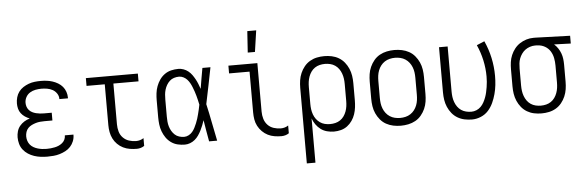

<svg xmlns="http://www.w3.org/2000/svg" viewBox="-56 -945 4112 1354"><g transform="rotate(-5 2000.0 -268.0)"><path d="M247 8Q224 8 200.5 5Q177 2 154.5 -5.5Q132 -13 112 -26Q92 -39 77.5 -57.5Q63 -76 56.5 -99Q50 -122 50 -146Q50 -167 56 -188Q62 -209 75.5 -225.5Q89 -242 107.5 -253.5Q126 -265 147 -271Q129 -278 113.5 -288.5Q98 -299 86.5 -314Q75 -329 70.5 -347.5Q66 -366 66 -384Q66 -406 72 -427.5Q78 -449 91 -466.5Q104 -484 122.5 -496Q141 -508 161.5 -515.5Q182 -523 203.5 -525.5Q225 -528 247 -528Q268 -528 289 -525.5Q310 -523 330 -516.5Q350 -510 368.5 -499Q387 -488 400.5 -472Q414 -456 421 -435.5Q428 -415 428 -394V-389H367V-392Q367 -412 355 -429.5Q343 -447 325.5 -456.5Q308 -466 287.5 -469.5Q267 -473 247 -473Q226 -473 205 -469Q184 -465 166 -454Q148 -443 137.5 -424Q127 -405 127 -383Q127 -369 131.5 -355.5Q136 -342 145.5 -331.5Q155 -321 167.5 -314.5Q180 -308 194 -304.5Q208 -301 222 -299.5Q236 -298 250 -298H305V-243H250Q234 -243 218 -241.5Q202 -240 187 -235.5Q172 -231 157.5 -224Q143 -217 132 -205.5Q121 -194 116 -178.5Q111 -163 111 -147Q111 -131 116 -115.5Q121 -100 131 -88Q141 -76 155 -68Q169 -60 184.5 -55.5Q200 -51 215.5 -49Q231 -47 247 -47Q262 -47 276.5 -48.5Q291 -50 305.5 -53Q320 -56 333.5 -62Q347 -68 358.5 -77.5Q370 -87 376.5 -100.5Q383 -114 383 -129V-131H444V-128Q444 -105 435.5 -84Q427 -63 412 -46.5Q397 -30 377 -19.5Q357 -9 335.5 -2.5Q314 4 291.5 6Q269 8 247 8Z M881 8Q856 8 831.5 4Q807 0 784.5 -11Q762 -22 744 -40Q726 -58 715 -80Q704 -102 699.5 -126.5Q695 -151 695 -176V-465H566V-520H934V-465H756V-176Q756 -150 763 -125Q770 -100 788 -81.5Q806 -63 830.5 -55Q855 -47 881 -47Q895 -47 908.5 -51Q922 -55 934 -63V-8Q922 0 908.5 4Q895 8 881 8Z M1221 8Q1195 8 1170 2Q1145 -4 1124 -19Q1103 -34 1088.5 -55Q1074 -76 1065 -100Q1056 -124 1053 -149.5Q1050 -175 1050 -200V-320Q1050 -345 1053 -370.5Q1056 -396 1065 -420Q1074 -444 1088.5 -465Q1103 -486 1124 -501Q1145 -516 1170 -522Q1195 -528 1221 -528Q1240 -528 1258 -521.5Q1276 -515 1291 -503Q1306 -491 1317 -475.5Q1328 -460 1337 -443.5Q1346 -427 1353 -409.5Q1360 -392 1366 -374Q1372 -410 1378 -446.5Q1384 -483 1391 -520H1448Q1435 -456 1422.5 -391.5Q1410 -327 1396 -263Q1411 -198 1423.5 -132Q1436 -66 1450 0H1393Q1386 -38 1379.5 -76Q1373 -114 1367 -152Q1361 -134 1354 -116Q1347 -98 1338 -80.5Q1329 -63 1318 -47Q1307 -31 1292 -18.5Q1277 -6 1258.5 1Q1240 8 1221 8ZM1221 -47Q1237 -47 1252.5 -55Q1268 -63 1279 -76Q1290 -89 1297.5 -104Q1305 -119 1311.5 -134.5Q1318 -150 1323 -166Q1328 -182 1332 -198Q1336 -214 1340 -230.5Q1344 -247 1347 -264Q1344 -280 1340 -296Q1336 -312 1332 -327.5Q1328 -343 1322.5 -358.5Q1317 -374 1311 -389.5Q1305 -405 1297 -419.5Q1289 -434 1278 -446Q1267 -458 1252 -465.5Q1237 -473 1221 -473Q1203 -473 1185.5 -467.5Q1168 -462 1155 -450Q1142 -438 1133 -422.5Q1124 -407 1119 -390Q1114 -373 1112.5 -355.5Q1111 -338 1111 -320V-200Q1111 -182 1112.5 -164.5Q1114 -147 1119 -130Q1124 -113 1133 -97.5Q1142 -82 1155 -70Q1168 -58 1185.5 -52.5Q1203 -47 1221 -47Z M1905 8Q1880 8 1855.5 4Q1831 0 1809 -11Q1787 -22 1769 -40Q1751 -58 1739.5 -80Q1728 -102 1724 -126.5Q1720 -151 1720 -176V-465H1575V-520H1780V-176Q1780 -150 1787.5 -125Q1795 -100 1812.5 -81.5Q1830 -63 1855 -55Q1880 -47 1905 -47Q1919 -47 1933 -51Q1947 -55 1958 -63V-8Q1947 0 1933 4Q1919 8 1905 8ZM1719 -600 1729 -751H1792L1770 -600Z M2066 215V-320Q2066 -347 2070 -373Q2074 -399 2084.5 -423.5Q2095 -448 2112 -469Q2129 -490 2152 -503.5Q2175 -517 2201 -522.5Q2227 -528 2254 -528Q2281 -528 2307 -522.5Q2333 -517 2356 -503.5Q2379 -490 2396 -469Q2413 -448 2423.5 -423.5Q2434 -399 2438 -373Q2442 -347 2442 -320V-200Q2442 -175 2439 -150Q2436 -125 2428 -101Q2420 -77 2405.5 -56Q2391 -35 2371 -20Q2351 -5 2326.5 1.5Q2302 8 2277 8Q2252 8 2227.5 1.5Q2203 -5 2183.5 -19.5Q2164 -34 2149.5 -54.5Q2135 -75 2127 -98V215ZM2254 -47Q2273 -47 2291.5 -51.5Q2310 -56 2325.5 -66.5Q2341 -77 2352 -92.5Q2363 -108 2369.5 -126Q2376 -144 2378.5 -162.5Q2381 -181 2381 -200V-320Q2381 -339 2378.5 -357.5Q2376 -376 2369.5 -394Q2363 -412 2352 -427.5Q2341 -443 2325.5 -453.5Q2310 -464 2291.5 -468.5Q2273 -473 2254 -473Q2235 -473 2216.5 -468.5Q2198 -464 2182.5 -453.5Q2167 -443 2156 -427.5Q2145 -412 2138.5 -394Q2132 -376 2129.5 -357.5Q2127 -339 2127 -320V-200Q2127 -181 2129.5 -162.5Q2132 -144 2138.5 -126Q2145 -108 2156 -93Q2167 -78 2182.5 -67Q2198 -56 2216.5 -51.5Q2235 -47 2254 -47Z M2750 8Q2723 8 2696.5 2.5Q2670 -3 2646.5 -16Q2623 -29 2605.5 -50Q2588 -71 2577 -95.5Q2566 -120 2562 -146.5Q2558 -173 2558 -200V-320Q2558 -347 2562 -373.5Q2566 -400 2577 -424.5Q2588 -449 2605.5 -470Q2623 -491 2646.5 -504Q2670 -517 2696.5 -522.5Q2723 -528 2750 -528Q2777 -528 2803.5 -522.5Q2830 -517 2853.5 -504Q2877 -491 2894.5 -470Q2912 -449 2923 -424.5Q2934 -400 2938 -373.5Q2942 -347 2942 -320V-200Q2942 -173 2938 -146.5Q2934 -120 2923 -95.5Q2912 -71 2894.5 -50Q2877 -29 2853.5 -16Q2830 -3 2803.5 2.5Q2777 8 2750 8ZM2750 -47Q2769 -47 2788 -51.5Q2807 -56 2823 -66.5Q2839 -77 2850.5 -92Q2862 -107 2869 -125Q2876 -143 2878.5 -162Q2881 -181 2881 -200V-320Q2881 -339 2878.5 -358Q2876 -377 2869 -395Q2862 -413 2850.5 -428Q2839 -443 2823 -453.5Q2807 -464 2788 -468.5Q2769 -473 2750 -473Q2731 -473 2712 -468.5Q2693 -464 2677 -453.5Q2661 -443 2649.5 -428Q2638 -413 2631 -395Q2624 -377 2621.5 -358Q2619 -339 2619 -320V-200Q2619 -181 2621.5 -162Q2624 -143 2631 -125Q2638 -107 2649.5 -92Q2661 -77 2677 -66.5Q2693 -56 2712 -51.5Q2731 -47 2750 -47Z M3254 8Q3227 8 3201 2.5Q3175 -3 3152 -16.5Q3129 -30 3112 -51Q3095 -72 3084.5 -96.5Q3074 -121 3070 -147Q3066 -173 3066 -200V-520H3127V-200Q3127 -181 3129.5 -162.5Q3132 -144 3138.5 -126Q3145 -108 3156 -92.5Q3167 -77 3182.5 -66.5Q3198 -56 3216.5 -51.5Q3235 -47 3254 -47Q3273 -47 3290.5 -54.5Q3308 -62 3321 -75Q3334 -88 3343 -104.5Q3352 -121 3358.5 -138.5Q3365 -156 3369 -174Q3373 -192 3376 -210.5Q3379 -229 3380.5 -247.5Q3382 -266 3382 -285Q3382 -343 3369.5 -400.5Q3357 -458 3333 -511L3388 -534Q3415 -475 3428.5 -412Q3442 -349 3442 -285Q3442 -252 3438.5 -220Q3435 -188 3426.5 -156.5Q3418 -125 3404.5 -95.5Q3391 -66 3369.5 -42Q3348 -18 3317 -5Q3286 8 3254 8Z M3746 8Q3719 8 3693 2.5Q3667 -3 3644 -16.5Q3621 -30 3604 -51Q3587 -72 3576.5 -96.5Q3566 -121 3562 -147Q3558 -173 3558 -200V-320Q3558 -346 3561.5 -371.5Q3565 -397 3575 -420.5Q3585 -444 3601 -464.5Q3617 -485 3638.5 -499Q3660 -513 3684.5 -520.5Q3709 -528 3735 -528H3750L3994 -520V-465L3876 -469Q3892 -455 3903.5 -437.5Q3915 -420 3922 -401Q3929 -382 3931.5 -361.5Q3934 -341 3934 -320V-200Q3934 -173 3930 -147Q3926 -121 3915.5 -96.5Q3905 -72 3888 -51Q3871 -30 3848 -16.5Q3825 -3 3799 2.5Q3773 8 3746 8ZM3746 -47Q3765 -47 3783.5 -51.5Q3802 -56 3817.5 -66.5Q3833 -77 3844 -92.5Q3855 -108 3861.5 -126Q3868 -144 3870.5 -162.5Q3873 -181 3873 -200V-320Q3873 -346 3868 -372.5Q3863 -399 3849 -421.5Q3835 -444 3811.5 -457.5Q3788 -471 3761 -472L3750 -473H3741Q3723 -473 3705 -467Q3687 -461 3672.5 -450.5Q3658 -440 3647 -424.5Q3636 -409 3629.5 -392Q3623 -375 3621 -356.5Q3619 -338 3619 -320V-200Q3619 -181 3621.5 -162.5Q3624 -144 3630.5 -126Q3637 -108 3648 -92.5Q3659 -77 3674.5 -66.5Q3690 -56 3708.5 -51.5Q3727 -47 3746 -47Z"/></g></svg>

Font: Iosevka Term Curly Light
Style: Regular
Weight: 300
Designer: Belleve Invis
Foundry: Belleve Invis
Version: Version 32.3.0